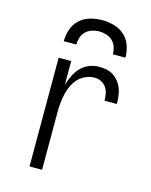

<svg xmlns="http://www.w3.org/2000/svg" viewBox="-112 -813 699 887"><g transform="rotate(15 237.5 -370.0)"><path d="M116 0V-520H176V-407Q183 -430 193.5 -452Q204 -474 220.5 -491.5Q237 -509 260 -518.5Q283 -528 307 -528Q326 -528 344 -524.5Q362 -521 377 -511Q392 -501 403.5 -486Q415 -471 421 -454Q427 -437 429 -419Q431 -401 431 -383H372Q372 -399 369 -415.5Q366 -432 357 -445.5Q348 -459 333 -466.5Q318 -474 301 -474Q279 -474 258.5 -465Q238 -456 223 -440Q208 -424 199 -404Q190 -384 185 -362.5Q180 -341 178 -319Q176 -297 176 -276V0ZM119 -600Q119 -629 128.5 -657Q138 -685 159.5 -704.5Q181 -724 209.5 -732Q238 -740 266 -740Q295 -740 323.5 -732Q352 -724 373.5 -704.5Q395 -685 404.5 -657Q414 -629 414 -600H354Q354 -617 348.5 -634Q343 -651 330.5 -663Q318 -675 301 -680.5Q284 -686 267 -686Q249 -686 232 -680.5Q215 -675 202.5 -663Q190 -651 184.5 -634Q179 -617 179 -600Z"/></g></svg>

Font: Iosevka QP Light
Style: Regular
Weight: 300
Designer: Belleve Invis
Foundry: Belleve Invis
Version: Version 20.0.0; ttfautohint (v1.8.4)